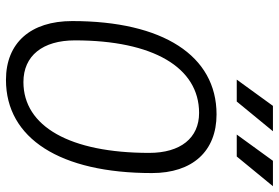

<svg xmlns="http://www.w3.org/2000/svg" viewBox="-167 -767 944 650"><g transform="rotate(90 305.0 -442.0)"><path d="M250.5 9.8C448.7 9.8 565.9 -173.8 565.9 -484.4C565.9 -621.6 492.2 -703.1 367.2 -703.1C168.5 -703.1 51.3 -521.5 51.3 -214.4C51.3 -73.7 125 9.8 250.5 9.8ZM257.8 -49.3C168.9 -49.3 116.7 -114.3 116.7 -223.6C116.7 -487.8 208 -644 362.3 -644C447.3 -644 497.6 -581.1 497.6 -475.1C497.6 -207.5 408.2 -49.3 257.8 -49.3ZM249.5 -771.5H323.7L424.3 -894H338.4ZM435.5 -771.5H509.8L610.4 -894H524.4Z"/></g></svg>

Font: Cascadia Mono PL Light
Style: Italic
Weight: 300
Italic angle: -10°
Monospace: yes
Designer: Aaron Bell
Foundry: Saja Typeworks
Version: Version 2404.023